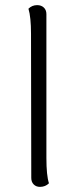

<svg xmlns="http://www.w3.org/2000/svg" viewBox="-20 -719 301 749"><path d="M102 -25 101 -587Q101 -652 91 -685Q105 -699 125 -699Q141 -699 151 -689.5Q161 -680 161 -664V-103Q161 -34 171 -4Q157 10 136 10Q121 10 111.5 0.5Q102 -9 102 -25Z"/></svg>

Font: Arima Madurai Light
Style: Regular
Weight: 300
Designer: Joana Correia and Natanael Gama
Foundry: NDISCOVER
Version: Version 1.019